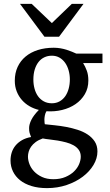

<svg xmlns="http://www.w3.org/2000/svg" viewBox="-20 -740 565 989"><path d="M396 66.9Q396 46.4 385.7 32Q375.5 17.6 358.6 8.3Q341.8 -1 320.6 -6.6Q299.3 -12.2 277.6 -15.9Q255.9 -19.5 235.4 -21.7Q214.8 -23.9 200.2 -26.9Q178.2 -19 163.6 -8.1Q148.9 2.9 140.1 15.6Q131.3 28.3 127.7 41.5Q124 54.7 124 66.9Q124 85 131.8 105.5Q139.6 126 155.8 143.1Q171.9 160.2 196.5 171.6Q221.2 183.1 254.9 183.1Q290.5 183.1 317.1 171.6Q343.8 160.2 361.3 143.1Q378.9 126 387.5 105.5Q396 85 396 66.9ZM339.8 -331.1Q339.8 -354.5 333.7 -376.7Q327.6 -398.9 315.9 -415.8Q304.2 -432.6 286.9 -442.9Q269.5 -453.1 247.1 -453.1Q226.1 -453.1 208.5 -444.8Q190.9 -436.5 178.5 -420.7Q166 -404.8 158.9 -381.8Q151.9 -358.9 151.9 -330.1Q151.9 -305.2 158 -283Q164.1 -260.7 176 -244.1Q188 -227.5 205.8 -217.8Q223.6 -208 247.1 -208Q269.5 -208 286.9 -217.8Q304.2 -227.5 315.9 -244.1Q327.6 -260.7 333.7 -283.2Q339.8 -305.7 339.8 -331.1ZM408.2 -415Q419.4 -397 427.2 -375.7Q435.1 -354.5 435.1 -325.2Q435.1 -285.6 417 -254.9Q398.9 -224.1 368.9 -203.6Q338.9 -183.1 300 -173.6Q261.2 -164.1 219.2 -167Q213.4 -157.2 211.2 -146Q209 -134.8 208.7 -125Q208.5 -115.2 209.5 -108.2Q210.4 -101.1 210.9 -100.1Q233.4 -97.7 262.2 -94.7Q291 -91.8 321 -86.2Q351.1 -80.6 380.1 -71.3Q409.2 -62 431.6 -47.1Q454.1 -32.2 468 -11Q481.9 10.3 481.9 40Q481.9 75.7 461.7 109.6Q441.4 143.6 406.2 170.2Q371.1 196.8 323.7 212.9Q276.4 229 222.2 229Q177.2 229 142.3 218.3Q107.4 207.5 83.5 188.5Q59.6 169.4 46.9 143.3Q34.2 117.2 34.2 86.9Q34.2 64.9 40.5 45.2Q46.9 25.4 60.1 9.5Q73.2 -6.3 93 -17.8Q112.8 -29.3 140.1 -34.2Q137.2 -42 135.3 -47.1Q133.3 -52.2 132.1 -56.9Q130.9 -61.5 130.4 -66.7Q129.9 -71.8 129.9 -80.1Q129.9 -99.6 141.8 -123.3Q153.8 -147 180.2 -173.8Q155.3 -179.7 132.8 -192.4Q110.4 -205.1 93.3 -224.4Q76.2 -243.7 66.2 -268.8Q56.2 -293.9 56.2 -324.2Q56.2 -363.8 70.8 -395.3Q85.4 -426.8 111.8 -448.7Q138.2 -470.7 175 -482.4Q211.9 -494.1 256.8 -494.1Q274.4 -494.1 291.3 -491.2Q308.1 -488.3 323 -483.6Q337.9 -479 350.6 -473.6Q363.3 -468.3 373 -463.9H507.8V-415ZM284.2 -550.8H209L83 -720.2H143.1L247.1 -621.1L350.1 -720.2H410.2Z"/></svg>

Font: Charis SIL Afr
Style: Regular
Weight: 400
Foundry: SIL International
Version: Version 5.000